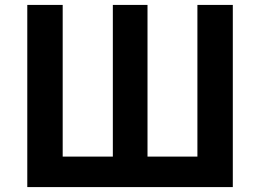

<svg xmlns="http://www.w3.org/2000/svg" viewBox="-20 -761 1059 781"><path d="M91 0V-741H235V-124H439V-741H580V-124H783V-741H927V0Z"/></svg>

Font: Chiron Sans HK TT
Style: Bold
Weight: 700
Designer: Ryoko NISHIZUKA 西塚涼子 (kana, bopomofo & ideographs); Paul D. Hunt (Latin, Greek & Cyrillic); Sandoll Communications 산돌커뮤니
Foundry: Adobe
Version: Version 2.022;hotconv 1.0.109;makeotfexe 2.5.65596